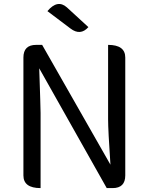

<svg xmlns="http://www.w3.org/2000/svg" viewBox="-20 -964 762 984"><path d="M188 0Q100 0 100 -65V-669Q100 -734 165 -734H196L546 -120Q534 -298 534 -352V-734Q622 -734 622 -669V-65Q622 0 557 0H527L181 -614Q188 -411 188 -385V0ZM433 -825Q392 -779 341 -818L223 -907Q275 -969 323 -926L433 -825Z"/></svg>

Font: Swei Toothpaste CJK TC
Style: Regular
Weight: 400
Version: Version 1.0